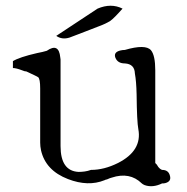

<svg xmlns="http://www.w3.org/2000/svg" viewBox="-20 -617 650 669"><path d="M222 -486Q196 -478 176 -492L320 -587Q367 -607 407 -587Q377 -553 364 -544Q348 -534 326 -526Q277 -507 251 -497Q225 -487 222 -486ZM545 22Q512 38 484 28Q477 25 474 22Q432 -19 369 2Q364 3 353 8Q347 9 344 11Q287 34 217 7Q139 -23 123 -93Q120 -107 120 -120V-309Q120 -342 113 -348Q111 -350 72 -368Q66 -368 57 -372Q36 -380 25 -380V-404Q48 -418 109 -432Q120 -434 128 -436Q136 -438 143 -440Q185 -469 190 -417Q191 -413 191 -410Q191 -407 191 -404V-108Q191 -21 254 -18Q264 -18 275 -19.5Q286 -21 297 -25Q343 -25 391 -49Q476 -92 462 -167Q457 -193 456 -288Q455 -334 450 -361Q449 -394 415 -396Q390 -396 382 -416Q375 -435 399 -441Q403 -442 407 -442.5Q411 -443 415 -443Q487 -464 506 -442Q521 -424 521 -372V-49Q527 -44 531 -36Q538 -27 545 -25Q567 -25 572 -5Q578 15 556 21Q553 22 550 22Q547 22 545 22Z"/></svg>

Font: New Tegomin
Style: Regular
Weight: 400
Designer: Kyosuke Nagai
Version: Version 1.000